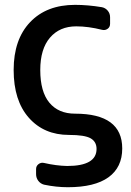

<svg xmlns="http://www.w3.org/2000/svg" viewBox="-20 -576 549 803"><path d="M293.9 -555.7Q347.7 -555.7 406.2 -545.9Q420.9 -543 430.7 -531.2Q440.4 -519.5 440.4 -503.9V-476.6Q440.4 -462.9 430.2 -455.6Q419.9 -448.2 407.2 -451.2Q349.6 -465.8 298.8 -465.8Q229.5 -465.8 189 -418.5Q148.4 -371.1 148.4 -283.2Q148.4 -192.4 186.5 -146.5Q224.6 -100.6 293.9 -100.6Q491.2 -100.6 491.2 44.9Q491.2 124 433.6 165.5Q376 207 263.7 207Q214.8 207 164.1 196.3Q149.4 192.4 140.1 180.2Q130.9 168 130.9 152.3V130.9Q130.9 118.2 141.1 110.4Q151.4 102.5 164.1 105.5Q214.8 117.2 260.7 118.2Q383.8 118.2 383.8 46.9Q383.8 16.6 358.9 2.4Q334 -11.7 268.6 -11.7Q164.1 -11.7 100.6 -83.5Q37.1 -155.3 37.1 -283.2Q37.1 -411.1 106 -483.4Q174.8 -555.7 293.9 -555.7Z"/></svg>

Font: Gen Jyuu GothicL Medium
Style: Regular
Weight: 500
Designer: [Source Han Sans]
Ryoko NISHIZUKA  (kana & ideographs); Paul D. Hunt (Latin, Greek & Cyrillic); Wenlong ZHANG  (bopomofo
Version: Version 1.002.20150607